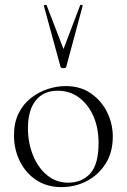

<svg xmlns="http://www.w3.org/2000/svg" viewBox="-20 -750 517 783"><path d="M230 13Q171 13 127.5 -16Q84 -45 60.5 -93.5Q37 -142 37 -198Q37 -250 56 -288Q75 -326 106.5 -350.5Q138 -375 175 -387Q212 -399 248 -399Q308 -399 351 -369Q394 -339 417 -292Q440 -245 440 -193Q440 -129 411 -83Q382 -37 334.5 -12Q287 13 230 13ZM258 -5Q314 -5 348 -42.5Q382 -80 382 -167Q382 -228 361 -276Q340 -324 302.5 -352Q265 -380 215 -380Q158 -380 126 -340.5Q94 -301 94 -227Q94 -168 114.5 -117Q135 -66 172 -35.5Q209 -5 258 -5ZM159 -726Q158 -729 163.5 -730Q169 -731 170 -729L239 -550L307 -729Q308 -731 313.5 -730Q319 -729 317 -726L250 -477Q249 -472 239 -472Q229 -472 227 -477Z"/></svg>

Font: Cormorant Garamond Light Light
Style: Regular
Weight: 300
Version: Version 4.001